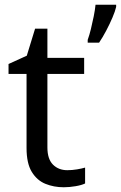

<svg xmlns="http://www.w3.org/2000/svg" viewBox="-20 -780 510 810"><path d="M264 -62Q284 -62 305 -65.5Q326 -69 339 -73V-6Q325 1 299 5.5Q273 10 249 10Q207 10 171.5 -4.5Q136 -19 114 -55Q92 -91 92 -156V-468H16V-510L93 -545L128 -659H180V-536H335V-468H180V-158Q180 -109 203.5 -85.5Q227 -62 264 -62ZM470 -751Q466 -733 454.5 -706Q443 -679 428 -650.5Q413 -622 398 -600H350V-612Q357 -631 363.5 -657.5Q370 -684 375.5 -711.5Q381 -739 383 -760H470Z"/></svg>

Font: Noto Sans Kawi
Style: Regular
Weight: 400
Designer: Fadhl Haqq
Version: Version 1.000